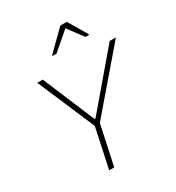

<svg xmlns="http://www.w3.org/2000/svg" viewBox="-214 -1052 1085 1182"><g transform="rotate(-30 328.5 -461.0)"><path d="M212 0 272 -281 98 -688H137L292 -319H299L613 -688H657L308 -281L248 0ZM261 -784 262 -789 397 -922H443L522 -789L521 -784H496L416 -892L290 -784Z"/></g></svg>

Font: Saira Thin Thin
Style: Italic
Weight: 250
Italic angle: -12°
Version: Version 1.101